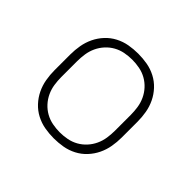

<svg xmlns="http://www.w3.org/2000/svg" viewBox="-130 -690 860 860"><g transform="rotate(45 300.0 -260.0)"><path d="M300 8Q271 8 242.5 3Q214 -2 188 -15.5Q162 -29 142 -50.5Q122 -72 109.5 -98Q97 -124 92 -152.5Q87 -181 87 -210V-310Q87 -339 92 -367.5Q97 -396 109.5 -422Q122 -448 142 -469.5Q162 -491 188 -504.5Q214 -518 242.5 -523Q271 -528 300 -528Q329 -528 357.5 -523Q386 -518 412 -504.5Q438 -491 458 -469.5Q478 -448 490.5 -422Q503 -396 508 -367.5Q513 -339 513 -310V-210Q513 -181 508 -152.5Q503 -124 490.5 -98Q478 -72 458 -50.5Q438 -29 412 -15.5Q386 -2 357.5 3Q329 8 300 8ZM300 -30Q323 -30 346.5 -34.5Q370 -39 390.5 -50.5Q411 -62 427 -79.5Q443 -97 453 -118.5Q463 -140 466.5 -163.5Q470 -187 470 -210V-310Q470 -333 466.5 -356.5Q463 -380 453 -401.5Q443 -423 427 -440.5Q411 -458 390.5 -469.5Q370 -481 346.5 -485.5Q323 -490 300 -490Q277 -490 253.5 -485.5Q230 -481 209.5 -469.5Q189 -458 173 -440.5Q157 -423 147 -401.5Q137 -380 133.5 -356.5Q130 -333 130 -310V-210Q130 -187 133.5 -163.5Q137 -140 147 -118.5Q157 -97 173 -79.5Q189 -62 209.5 -50.5Q230 -39 253.5 -34.5Q277 -30 300 -30Z"/></g></svg>

Font: Iosevka Aile Extralight
Style: Regular
Weight: 200
Designer: Belleve Invis
Foundry: Belleve Invis
Version: Version 31.1.0; ttfautohint (v1.8.4)